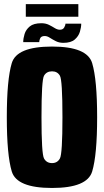

<svg xmlns="http://www.w3.org/2000/svg" viewBox="-20 -906 505 930"><path d="M232 4.5Q61 4.5 37 -75.5Q13 -155.5 13 -338Q13 -520 37 -600.2Q61 -680.5 231.8 -680.5Q402.5 -680.5 426.5 -600Q450.5 -519.5 450.5 -338Q450.5 -155.5 426.5 -75.5Q402.5 4.5 232 4.5ZM232 -116Q258 -116 270.2 -138.5Q282.5 -161 282.5 -338Q282.5 -518 270.2 -539.2Q258 -560.5 232 -560.5Q205.5 -560.5 193.2 -539.2Q181 -518 181 -338Q181 -161 193.2 -138.5Q205.5 -116 232 -116ZM287 -698.5Q266 -698.5 250 -706.8Q234 -715 221.2 -723.2Q208.5 -731.5 197 -731.5Q180 -731.5 175 -721.2Q170 -711 170 -702H92.5Q92.5 -720 99 -741.2Q105.5 -762.5 124.2 -778Q143 -793.5 180.5 -793.5Q201 -793.5 216.8 -785.8Q232.5 -778 245.2 -770Q258 -762 270 -762Q284.5 -762 290.8 -772.5Q297 -783 297 -791.5H373.5Q373.5 -774 367 -752.2Q360.5 -730.5 342 -714.5Q323.5 -698.5 287 -698.5ZM105 -825V-886H359.5V-825Z"/></svg>

Font: Anybody Condensed ExtraBold
Style: Regular
Weight: 800
Width: 3
Designer: Tyler Finck
Foundry: Etcetera Type Company
Version: Version 1.010; ttfautohint (v1.8.3) -l 8 -r 50 -G 200 -x 14 